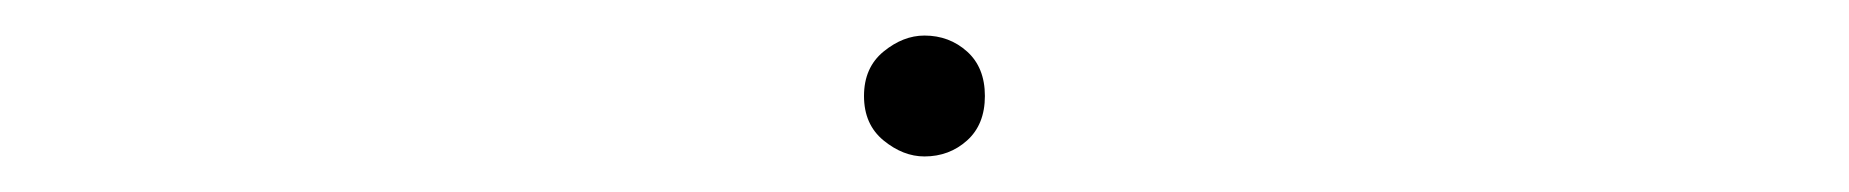

<svg xmlns="http://www.w3.org/2000/svg" viewBox="-20 -414 1040 108"><path d="M500 -326Q488 -326 477 -335Q466 -344 466 -360Q466 -376 477 -385Q488 -394 500 -394Q514 -394 524 -385Q534 -376 534 -360Q534 -344 524 -335Q514 -326 500 -326Z"/></svg>

Font: Murecho Thin Thin
Style: Regular
Weight: 250
Version: Version 1.010